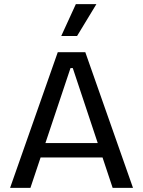

<svg xmlns="http://www.w3.org/2000/svg" viewBox="-20 -914 696 934"><path d="M29 0 261 -660H395L627 0H528L334 -583H323L128 0ZM139 -148V-218H529V-148ZM355 -739H278L349 -894H449Z"/></svg>

Font: Bricolage Grotesque 16pt
Style: Regular
Weight: 400
Version: Version 1.001;gftools[0.9.33.dev8+g029e19f]